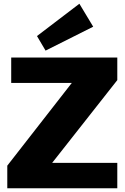

<svg xmlns="http://www.w3.org/2000/svg" viewBox="-20 -1008 667 1028"><path d="M19 -121 444 -666 545 -564H40V-700H608V-579L179 -34L77 -136H608V0H19ZM479 -865 224 -737 178 -815 405 -988Z"/></svg>

Font: Pathway Extreme ExtraBold
Style: Regular
Weight: 800
Designer: Eduardo Rodriguez Tunni
Foundry: Eduardo Rodriguez Tunni
Version: Version 1.001;gftools[0.9.26]